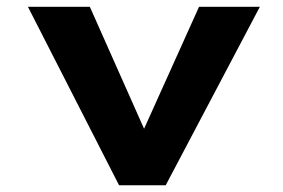

<svg xmlns="http://www.w3.org/2000/svg" viewBox="-20 -551 842 571"><path d="M334.1 0 63.1 -530.7H247.2L430 -119.7L384.9 -115.8L571.9 -530.7H752.8L472.8 0Z"/></svg>

Font: Lexend Mega
Style: Regular
Weight: 400
Designer: Bonnie Shaver-Troup, Thomas Jockin
Foundry: Lexend
Version: Version 1.007